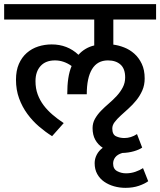

<svg xmlns="http://www.w3.org/2000/svg" viewBox="-30 -653 772 925"><path d="M426 133Q426 112 436 92.5Q446 73 465 59Q442 44 429 20.5Q416 -3 416 -36Q416 -60 427.5 -80.5Q439 -101 456.5 -119Q474 -137 494.5 -154.5Q515 -172 532.5 -191Q550 -210 561.5 -232Q573 -254 573 -280Q573 -322 550.5 -342Q528 -362 490 -362Q439 -362 413.5 -320Q388 -278 388 -199H294Q294 -242 299 -275.5Q304 -309 315 -335Q277 -362 235 -362Q190 -362 165.5 -335Q141 -308 141 -262Q141 -227 151.5 -198.5Q162 -170 180 -146Q198 -122 223 -100.5Q248 -79 277 -60L221 3Q189 -17 158 -43.5Q127 -70 102 -104Q77 -138 62 -179Q47 -220 47 -269Q47 -313 61 -345Q75 -377 99 -398Q123 -419 154 -429Q185 -439 219 -439Q295 -439 348 -389Q363 -406 382.5 -417.5Q402 -429 424 -434V-559H-10V-633H722V-559H516V-438Q541 -435 568 -424.5Q595 -414 617 -394.5Q639 -375 653 -345.5Q667 -316 667 -275Q667 -243 655.5 -217Q644 -191 626.5 -169.5Q609 -148 589 -130Q569 -112 551.5 -96Q534 -80 522.5 -65Q511 -50 511 -34Q511 -5 529 3.5Q547 12 569 12Q601 12 630 -7L655 58Q641 68 615.5 75.5Q590 83 559 84Q536 91 525.5 104.5Q515 118 515 135Q515 161 534.5 171.5Q554 182 577 182Q601 182 622.5 174.5Q644 167 659 157L684 220Q668 232 639.5 242Q611 252 574 252Q546 252 519.5 244.5Q493 237 472 222.5Q451 208 438.5 185.5Q426 163 426 133Z"/></svg>

Font: Mukta Medium
Style: Regular
Weight: 500
Designer: Girish Dalvi and Yashodeep Gholap
Foundry: Ek Type
Version: Version 2.538;PS 1.002;hotconv 16.6.51;makeotf.lib2.5.65220;